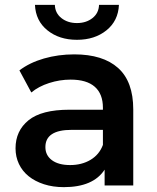

<svg xmlns="http://www.w3.org/2000/svg" viewBox="-20 -764 647 791"><path d="M529 -313V0H411V-65Q364 7 243 7Q198 7 161 -5Q124 -17 98 -38Q72 -59 58 -88.5Q44 -118 44 -153Q44 -225 97.5 -268.5Q151 -312 266 -312H404V-320Q404 -377 370.5 -406.5Q337 -436 271 -436Q226 -436 182.5 -422Q139 -408 109 -383L60 -474Q102 -506 161 -523Q220 -540 286 -540Q404 -540 466.5 -484Q529 -428 529 -313ZM404 -167V-229H275Q167 -229 167 -158Q167 -124 194 -104Q221 -84 269 -84Q317 -84 353 -105.5Q389 -127 404 -167ZM124 -744H206Q207 -710 233 -689.5Q259 -669 297 -669Q335 -669 361 -689.5Q387 -710 388 -744H470Q467 -678 418.5 -639Q370 -600 297 -600Q224 -600 175.5 -639Q127 -678 124 -744Z"/></svg>

Font: CMG Sans SemiBold
Style: Regular
Weight: 600
Designer: Julieta Ulanovsky
Foundry: Julieta Ulanovsky
Version: Version 7.200